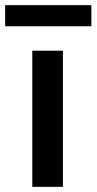

<svg xmlns="http://www.w3.org/2000/svg" viewBox="-25 -726 375 746"><path d="M219.5 0H100.5V-529H219.5ZM330 -624H-5V-706H330Z"/></svg>

Font: 1883 Sans SemiBold
Style: Regular
Weight: 600
Designer: 1883 Sans project is a fork of Public Sans.
Version: Version 1.009